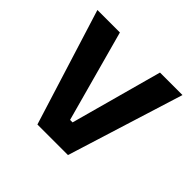

<svg xmlns="http://www.w3.org/2000/svg" viewBox="-134 -675 822 822"><g transform="rotate(45 277.5 -264.0)"><path d="M186 0H371.1L536.1 -528.3H399.9L286.1 -112.8H271L157.2 -528.3H21Z"/></g></svg>

Font: Faust Sans Bold
Style: Regular
Weight: 700
Designer: Andreas Faust
Version: Version 1.003;Glyphs 3.1.2 (3151)